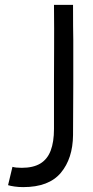

<svg xmlns="http://www.w3.org/2000/svg" viewBox="-20 -753 380 786"><path d="M13 5 31 -70Q44 -66 69 -66Q116 -66 145 -83.5Q174 -101 187.5 -136.5Q201 -172 201 -225V-422Q201 -483 201.5 -555.5Q202 -628 201 -733H279Q279 -630 280 -590Q280 -496 280 -408.5Q280 -321 279 -200Q278 -104 229 -45.5Q180 13 75 13Q56 13 39 10.5Q22 8 13 5Z"/></svg>

Font: Kreadon
Style: Regular
Weight: 400
Designer: kohakuno
Foundry: StudioGnu
Version: Version 1.000;Glyphs 3.1.2 (3151)